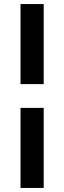

<svg xmlns="http://www.w3.org/2000/svg" viewBox="-20 -795 315 945"><path d="M195 -264V130H81V-264ZM81 -775H195V-381H81Z"/></svg>

Font: YasnoRaleway
Style: Bold
Weight: 700
Designer: Matt McInerney, Pablo Impallari, Rodrigo Fuenzalida
Foundry: Matt McInerney, Pablo Impallari, Rodrigo Fuenzalida
Version: Version 4.026